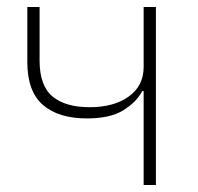

<svg xmlns="http://www.w3.org/2000/svg" viewBox="-20 -528 565 548"><path d="M390 -268H386Q369 -236 331.5 -213Q294 -190 228 -190Q147 -190 102.5 -228.5Q58 -267 58 -351V-508H93V-355Q93 -283 130 -252.5Q167 -222 236 -222Q305 -222 347.5 -252.5Q390 -283 390 -337V-508H425V0H390Z"/></svg>

Font: IBM Plex Sans ExtLt
Style: Regular
Weight: 200
Designer: Mike Abbink, Paul van der Laan, Pieter van Rosmalen
Foundry: Bold Monday
Version: Version 3.005